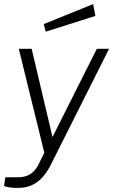

<svg xmlns="http://www.w3.org/2000/svg" viewBox="-23 -755 554 940"><path d="M433 -735 191 -637 201 -600 444 -677ZM64 165C127 165 179 139 222 59L511 -516H451L234 -84L132 -516H69L194 -7L164 53C147 84 122 115 56 113H3L-3 155C-3 155 10 165 64 165Z"/></svg>

Font: United Sans ExtraLight
Style: Italic
Weight: 200
Italic angle: -8°
Designer: Pablo Impallari, Rodrigo Fuenzalida (Modified by Dan O. Williams)
Version: Version 1.000;PS 001.000;hotconv 1.0.88;makeotf.lib2.5.64775